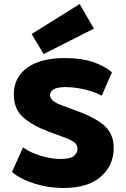

<svg xmlns="http://www.w3.org/2000/svg" viewBox="-20 -930 628 959"><path d="M296 9Q220 9 150.5 -13.5Q81 -36 40 -71L95 -194Q116 -178 147 -165Q178 -152 214 -144Q250 -136 283 -136Q331 -136 349 -151Q367 -166 367 -186Q367 -206 352.5 -218Q338 -230 306 -242L222 -273Q144 -302 96.5 -343.5Q49 -385 49 -458Q49 -543 115.5 -591.5Q182 -640 305 -640Q385 -640 443.5 -620.5Q502 -601 539 -569L488 -452Q467 -464 436 -474Q405 -484 371.5 -489.5Q338 -495 308 -495Q267 -495 248.5 -484Q230 -473 230 -455Q230 -440 244 -427.5Q258 -415 291 -403L364 -376Q465 -339 506.5 -297.5Q548 -256 548 -191Q548 -104 483.5 -47.5Q419 9 296 9ZM198 -660 138 -760 378 -910 449 -787Z"/></svg>

Font: Braah One
Style: Regular
Weight: 400
Designer: Ashish Kumar
Foundry: Ashish Kumar
Version: Version 1.001; ttfautohint (v1.8.4.7-5d5b);gftools[0.9.29]